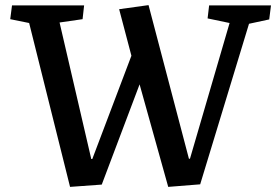

<svg xmlns="http://www.w3.org/2000/svg" viewBox="-20 -721 1080 751"><path d="M719 -100H723L878 -631L792 -649L798 -700H1040L1033 -645L954 -628L763 0L638 10L526 -391L378 1L254 10L94 -631L20 -646L27 -700H309L303 -646L213 -633L337 -99H341L494 -503L446 -685L561 -701Z"/></svg>

Font: Literata 12pt Medium
Style: Italic
Weight: 500
Italic angle: -2°
Designer: Latin by Veronika Burian and Jose Scaglione. Greek by Irene Vlachou. Cyrillic by Vera Evstafieva
Foundry: TypeTogether
Version: Version 3.002